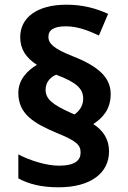

<svg xmlns="http://www.w3.org/2000/svg" viewBox="-20 -788 545 817"><path d="M58 -393C58 -303 123 -264 222 -222C307 -188 323 -170 323 -139C323 -107 301 -83 231 -83C179 -83 109 -104 58 -131V-29C103 -4 159 9 229 9C368 9 444 -53 444 -144C444 -196 418 -234 377 -260C415 -285 451 -321 451 -388C451 -458 399 -506 289 -549C208 -581 186 -603 186 -631C186 -660 208 -676 260 -676C310 -676 356 -658 401 -637L440 -729C390 -752 333 -768 263 -768C136 -768 66 -712 66 -630C66 -578 91 -542 137 -512C98 -489 58 -450 58 -393ZM174 -406C174 -439 196 -461 219 -470C308 -437 334 -409 334 -368C334 -335 315 -314 297 -301L281 -308C203 -343 174 -367 174 -406Z"/></svg>

Font: Noto Sans Canadian Aboriginal
Style: Bold
Weight: 700
Designer: Monotype Design Team, Typotheque's Kevin King
Foundry: Monotype Imaging Inc.
Version: Version 2.004